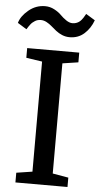

<svg xmlns="http://www.w3.org/2000/svg" viewBox="-71 -1020 548 1058"><g transform="rotate(5 203.5 -491.0)"><path d="M56.2 0V-53.7L144.5 -67.4V-676.3L56.2 -689.5V-743.2H344.2V-689.5L256.8 -676.3V-66.9L344.2 -51.8V0ZM283.7 -823.2Q261.7 -823.2 241.9 -831.5Q222.2 -839.8 207.5 -851.6Q192.9 -863.3 179.2 -875.2Q165.5 -887.2 149.9 -895.5Q134.3 -903.8 118.2 -903.8Q108.9 -903.8 100.6 -901.6Q92.3 -899.4 85.4 -894.8Q78.6 -890.1 73.2 -886Q67.9 -881.8 62.7 -875Q57.6 -868.2 54.7 -864.3Q51.8 -860.4 47.9 -853.8Q43.9 -847.2 43 -846.2L-6.8 -877Q3.4 -914.6 43.7 -948.2Q84 -981.9 135.3 -981.9Q162.1 -981.9 186 -969.2Q210 -956.5 224.4 -941.7Q238.8 -926.8 257.3 -914.1Q275.9 -901.4 293 -901.4Q303.7 -901.4 313.2 -904.8Q322.8 -908.2 329.1 -912.8Q335.4 -917.5 341.6 -924.6Q347.7 -931.6 350.8 -937Q354 -942.4 358.2 -949.5Q362.3 -956.5 363.8 -959L414.1 -928.2Q397.9 -883.3 364.7 -853.3Q331.5 -823.2 283.7 -823.2Z"/></g></svg>

Font: HaufeMerriweather
Style: Regular
Weight: 400
Designer: Eben Sorkin ( eben@eyebytes.com )
Foundry: Eben Sorkin
Version: Version 1.56